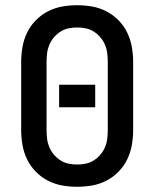

<svg xmlns="http://www.w3.org/2000/svg" viewBox="-20 -702 590 734"><path d="M275 12Q246 12 217.5 7Q189 2 163 -11.5Q137 -25 116.5 -46Q96 -67 83.5 -93Q71 -119 66 -147.5Q61 -176 61 -205V-465Q61 -494 66 -522.5Q71 -551 83.5 -577Q96 -603 116.5 -624Q137 -645 163 -658.5Q189 -672 217.5 -677Q246 -682 275 -682Q304 -682 332.5 -677Q361 -672 387 -658.5Q413 -645 433.5 -624Q454 -603 466.5 -577Q479 -551 484 -522.5Q489 -494 489 -465V-205Q489 -176 484 -147.5Q479 -119 466.5 -93Q454 -67 433.5 -46Q413 -25 387 -11.5Q361 2 332.5 7Q304 12 275 12ZM275 -73Q292 -73 308.5 -76.5Q325 -80 339 -89Q353 -98 364 -111Q375 -124 381.5 -139.5Q388 -155 390 -171.5Q392 -188 392 -205V-465Q392 -482 390 -498.5Q388 -515 381.5 -530.5Q375 -546 364 -559Q353 -572 339 -581Q325 -590 308.5 -593.5Q292 -597 275 -597Q258 -597 241.5 -593.5Q225 -590 211 -581Q197 -572 186 -559Q175 -546 168.5 -530.5Q162 -515 160 -498.5Q158 -482 158 -465V-205Q158 -188 160 -171.5Q162 -155 168.5 -139.5Q175 -124 186 -111Q197 -98 211 -89Q225 -80 241.5 -76.5Q258 -73 275 -73ZM206 -292V-378H344V-292Z"/></svg>

Font: Lode Dark
Style: Bold
Weight: 700
Monospace: yes
Designer: Belleve Invis
Foundry: Belleve Invis
Version: Version 29.2.0; ttfautohint (v1.8.3)